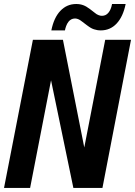

<svg xmlns="http://www.w3.org/2000/svg" viewBox="-32 -925 665 945"><path d="M220.7 -775.4H287.6C289.6 -786.6 295.4 -806.6 305.7 -818.8C312.5 -827.1 323.2 -834 336.9 -834C340.8 -834 345.7 -833.5 352.1 -831.1C360.4 -827.6 362.3 -826.2 372.6 -818.4L396.5 -800.3C412.1 -788.6 420.4 -784.2 430.7 -780.8C440.9 -777.3 451.7 -775.4 464.4 -775.4C494.6 -775.4 521 -786.6 542 -809.1C563 -831.5 578.1 -863.8 586.4 -905.3H519.5C516.1 -886.2 509.8 -872.1 501.5 -862.3C493.2 -852.1 482.4 -847.2 469.7 -847.2C464.4 -847.2 459 -848.1 453.1 -850.6C446.8 -853 441.4 -856 436.5 -860.4L410.6 -880.4C397.9 -890.1 387.2 -896 377.9 -899.4C367.2 -903.3 356.4 -905.3 343.3 -905.3C311.5 -905.3 286.1 -893.6 265.1 -871.6C243.7 -849.1 229 -816.9 220.7 -775.4ZM-12.2 0H116.2L219.2 -529.8L329.1 0H472.2L612.8 -729H485.8L382.8 -199.2L277.8 -729H129.9Z"/></svg>

Font: Hack
Style: Bold Oblique
Weight: 700
Italic angle: -12°
Monospace: yes
Designer: Christopher Simpkins
Foundry: Christopher Simpkins
Version: Version 2.010